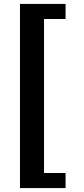

<svg xmlns="http://www.w3.org/2000/svg" viewBox="-20 -869 429 981"><path d="M82 -849H315V-772H205V15H315V92H82Z"/></svg>

Font: Krub SemiBold
Style: Regular
Weight: 600
Version: Version 1.000; ttfautohint (v1.6)